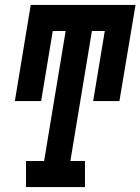

<svg xmlns="http://www.w3.org/2000/svg" viewBox="-20 -755 567 775"><path d="M85 0V-105H158L245 -630H193L146 -347H40L104 -735H527L462 -347H356L403 -630H351L264 -105H323V0Z"/></svg>

Font: Iosevka Slab Extrabold Oblique
Style: Regular
Weight: 800
Italic angle: -9°
Monospace: yes
Designer: Belleve Invis
Foundry: Belleve Invis
Version: Version 11.1.1; ttfautohint (v1.8.3)